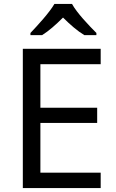

<svg xmlns="http://www.w3.org/2000/svg" viewBox="-20 -964 596 984"><path d="M349 -944H259C233 -899 173 -834 136 -795V-784H196C231 -806 267 -838 303 -874C339 -838 377 -805 412 -784H474V-795C436 -833 373 -899 349 -944ZM496 0V-79H187V-334H478V-412H187V-635H496V-714H97V0Z"/></svg>

Font: Noto Sans Cuneiform
Style: Regular
Weight: 400
Designer: Monotype Design Team
Foundry: Monotype Imaging Inc.
Version: Version 2.001